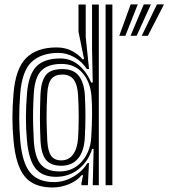

<svg xmlns="http://www.w3.org/2000/svg" viewBox="-20 -820 746 850"><path d="M477.5 0H447.5V-800H477.5ZM417.5 0H390.5L394.5 -160.5L387.8 -160.8Q372.2 -107.2 329.1 -72.2Q286 -37.2 228 -37.2Q166.8 -37.2 136.9 -74.9Q107 -112.5 99.2 -199.2Q94.5 -253 94.8 -301.9Q95 -350.8 99.5 -406.5Q106.2 -489.2 140.6 -525.2Q175 -561.2 247 -561.2Q294 -561.2 328.9 -531.5Q363.8 -501.8 383.5 -454.5H390.5L387.5 -603V-800H417.5ZM212.8 10Q129.2 10 89.4 -38.9Q49.5 -87.8 39.8 -199Q35 -252 35 -299.2Q35 -346.5 39.8 -405.2Q48.8 -516.8 96 -563.4Q143.2 -610 230.5 -610Q270 -610 299.2 -594Q328.5 -578 345 -558H352.2L327.5 -679.8V-800H359.5V-656L374.2 -514.2L364.5 -514.5Q341.8 -548.8 308.1 -567.2Q274.5 -585.8 239.5 -585.8Q163 -585.8 120.2 -546Q77.5 -506.2 69.5 -405Q65 -347.8 65.2 -297.4Q65.5 -247 69.5 -199.2Q78.2 -99.2 113.2 -56.5Q148.2 -13.8 219.5 -13.8Q262.8 -13.8 303.6 -37.1Q344.5 -60.5 367.2 -98.2H374L369 0H340.5V-9.2L347.8 -44.8H341.8Q319.5 -18.2 284 -4.1Q248.5 10 212.8 10ZM243.8 -61Q303.5 -61 341.6 -104.2Q379.8 -147.5 383.8 -210Q387.5 -269.2 387.6 -315.4Q387.8 -361.5 384.8 -396.2Q379.2 -458.5 344.6 -497.8Q310 -537 252.2 -537Q193 -537 163.4 -507.6Q133.8 -478.2 129.5 -405Q127 -361.5 126.5 -328Q126 -294.5 126.9 -264.1Q127.8 -233.8 129.5 -199.5Q133.5 -125.2 159.9 -93.1Q186.2 -61 243.8 -61ZM251.5 -86.2Q204.8 -86.2 183.5 -112.5Q162.2 -138.8 159.2 -199Q156.8 -252.8 156.8 -297.1Q156.8 -341.5 159.2 -403.5Q161.8 -458.8 182.2 -486.5Q202.8 -514.2 256.5 -514.2Q305.8 -514.2 329.1 -484Q352.5 -453.8 355.8 -397Q360.8 -309.5 355.5 -210Q352.2 -150.2 325.5 -118.2Q298.8 -86.2 251.5 -86.2ZM251.5 -110Q284 -110 303.2 -135.9Q322.5 -161.8 325.8 -210Q328.2 -248.2 328.4 -299.6Q328.5 -351 325.8 -397Q322.8 -447 305.6 -468.5Q288.5 -490 256.5 -490Q224 -490 208 -471Q192 -452 189.2 -405Q185.8 -340.8 186.2 -295.4Q186.8 -250 189.2 -198.5Q191.8 -151.2 206.1 -130.6Q220.5 -110 251.5 -110ZM535 -661.5H508L558.5 -800.5H589.8ZM634.5 -661.5H607.5L674.8 -800.5H706ZM584.8 -661.5H557.8L616.5 -800.5H648Z"/></svg>

Font: Big Shoulders Inline Text Black
Style: Regular
Weight: 900
Designer: Patric King
Foundry: XO Type Co
Version: Version 1.000